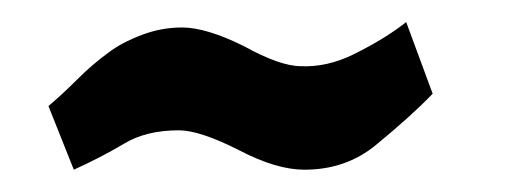

<svg xmlns="http://www.w3.org/2000/svg" viewBox="-20 -373 461 174"><path d="M23.9 -276.9Q36.1 -287.1 50.8 -301.8Q63.5 -314.5 78.1 -325.2Q90.3 -334.5 108.4 -341.3Q126 -348.1 145 -348.1Q167 -348.1 201.2 -331.1Q233.9 -313 252.9 -313Q276.4 -312 300.3 -323.7Q329.1 -337.9 348.1 -353L372.1 -288.1Q353.5 -268.6 320.8 -241.7Q293.5 -219.2 255.9 -219.2Q230.5 -219.2 196.8 -236.8Q161.1 -254.9 142.1 -254.9Q112.3 -254.9 92.3 -242.7Q71.8 -230.5 46.9 -219.2Z"/></svg>

Font: SimahzazaarabicW05-Medium
Style: Regular
Weight: 500
Designer: Ahmed zaza
Foundry: Ahmed zaza
Version: Version 1.001